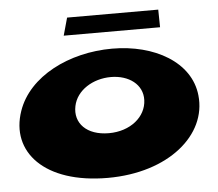

<svg xmlns="http://www.w3.org/2000/svg" viewBox="-45 -594 751 661"><g transform="rotate(-5 330.5 -264.0)"><path d="M525 -545 526 -484H193L210 -545ZM25 -239C-23 -101 83 17 302 17C512 17 652 -101 637 -239C625 -355 501 -425 355 -425C206 -425 65 -355 25 -239ZM212 -239C223 -293 280 -328 342 -328C404 -328 452 -293 450 -239C448 -181 393 -136 319 -136C242 -136 200 -181 212 -239Z"/></g></svg>

Font: Hussar Milosc
Style: Bold
Weight: 700
Foundry: Cannot Into Space Fonts
Version: Version 1.02